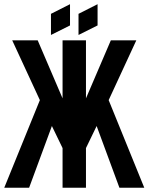

<svg xmlns="http://www.w3.org/2000/svg" viewBox="-40 -885 700 905"><path d="M330.1 -819.8 419.9 -865.2V-765.1L330.1 -720.2ZM200.2 -819.8 290 -865.2V-765.1L200.2 -720.2ZM640.1 0H522.9L415.5 -291L365.2 -187V0H254.9V-187L204.6 -291L97.2 0H-20L147.9 -413.1L17.6 -694.8H137.7L254.9 -421.4V-694.8H365.2V-421.4L482.4 -694.8H602.5L472.2 -413.1Z"/></svg>

Font: Horta
Style: Regular
Weight: 600
Width: 3
Version: Version 0.11